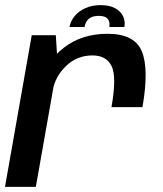

<svg xmlns="http://www.w3.org/2000/svg" viewBox="-28 -730 637 750"><path d="M407.5 -311.5H528.5Q554.5 -460 526.2 -529Q498 -598 392 -598Q291 -598 220.8 -543.2Q150.5 -488.5 136.5 -410L178.5 -378.5Q187.5 -431 230 -472.2Q272.5 -513.5 333.5 -513.5Q387 -513.5 407.8 -472Q428.5 -430.5 407.5 -311.5ZM-8.5 0H112L197 -481.5L190 -592.5H96ZM366 -710Q331.5 -710 305.5 -698.2Q279.5 -686.5 263.5 -667Q247.5 -647.5 243.5 -624.5H302.5Q304.5 -637.5 310.8 -647.2Q317 -657 328.5 -662.5Q340 -668 358.5 -668Q375 -668 384.8 -662.5Q394.5 -657 397.8 -647.2Q401 -637.5 399 -624.5H458Q462 -647.5 452.5 -667Q443 -686.5 421 -698.2Q399 -710 366 -710Z"/></svg>

Font: Anybody UltraCondensed Thin Medium
Style: Italic
Weight: 500
Italic angle: -10°
Version: Version 1.111